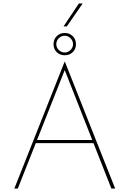

<svg xmlns="http://www.w3.org/2000/svg" viewBox="-20 -1092 749 1112"><path d="M63 0 354 -734H356L647 0H625L349 -701L362 -704L83 0ZM184 -281H527L529 -263H182ZM290 -836Q290 -864 308.5 -882.5Q327 -901 355 -901Q383 -901 401.5 -882.5Q420 -864 420 -836Q420 -808 401.5 -790Q383 -772 355 -772Q327 -772 308.5 -790Q290 -808 290 -836ZM306 -836Q306 -817 320.5 -802.5Q335 -788 355 -788Q374 -788 388.5 -802.5Q403 -817 403 -836Q403 -856 388.5 -870.5Q374 -885 355 -885Q335 -885 320.5 -870.5Q306 -856 306 -836ZM459 -1072 367 -939H348L437 -1072Z"/></svg>

Font: Josefin Sans Thin Thin
Style: Regular
Weight: 250
Version: Version 2.001